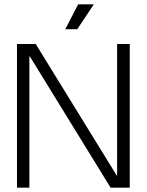

<svg xmlns="http://www.w3.org/2000/svg" viewBox="-20 -862 674 882"><path d="M58 0V-660H144L516 -56H518V-660H576V0H488L117 -603H115V0ZM335 -728H280L339 -842H411Z"/></svg>

Font: Bricolage Grotesque 48pt ExtraLight
Style: Regular
Weight: 200
Designer: Mathieu Triay
Foundry: Atelier Triay
Version: Version 1.000; ttfautohint (v1.8.4.7-5d5b);gftools[0.9.32]